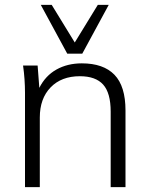

<svg xmlns="http://www.w3.org/2000/svg" viewBox="-20 -771 618 791"><path d="M75 0ZM83 0V-389Q83 -416 81 -444.5Q79 -473 75 -501H135L142 -409Q167 -459 212.5 -484.5Q258 -510 317 -510Q406 -510 451.5 -463Q497 -416 497 -316V0H436V-311Q436 -388 405 -422.5Q374 -457 309 -457Q233 -457 188.5 -411Q144 -365 144 -287V0ZM257 -550 148 -751H193L288 -596L383 -751H428L319 -550Z"/></svg>

Font: Winston Light
Style: Regular
Weight: 300
Designer: Original fonts by Vernon Adams / Changes by Cristiano Sobral
Foundry: Original fonts by Vernon Adams / Changes by Cristiano Sobral
Version: Version 2.503;July 17, 2020;FontCreator 13.0.0.2655 64-bit